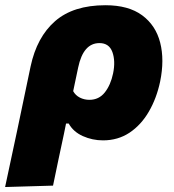

<svg xmlns="http://www.w3.org/2000/svg" viewBox="-71 -536 681 753"><path d="M-51 197.5Q-39.5 144.5 -28.5 92.2Q-17.5 40 -4 -22.5L49 -275.5Q73.5 -390.5 145 -453Q216.5 -515.5 342.5 -515.5Q433 -515.5 486.5 -476Q540 -436.5 557.2 -368.8Q574.5 -301 557 -216Q543 -150 512.5 -97.8Q482 -45.5 436.8 -15.5Q391.5 14.5 333 14.5Q291.5 14.5 254 -2.2Q216.5 -19 198.5 -51.5H188L180 -12Q168 42.5 158 91Q148 139.5 137 192ZM279.5 -144.5Q317 -144.5 340 -173.5Q363 -202.5 372.5 -248Q382.5 -296.5 369.8 -331.8Q357 -367 319 -367Q255.5 -367 235.5 -271L216 -178.5Q225 -162 242.2 -153.2Q259.5 -144.5 279.5 -144.5Z"/></svg>

Font: Commissioner ExtraBold
Style: Italic
Weight: 800
Italic angle: -12°
Designer: Kostas Bartsokas
Foundry: Kostas Bartsokas
Version: Version 1.000; ttfautohint (v1.8.3)